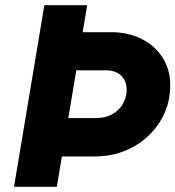

<svg xmlns="http://www.w3.org/2000/svg" viewBox="-20 -721 676 740"><path d="M198 -118 222 -266H350Q386 -266 412 -280.5Q438 -295 452 -318Q466 -341 468 -368Q470 -405 449 -427.5Q428 -450 386 -450H253L278 -597H408Q474 -597 526.5 -570.5Q579 -544 608.5 -496Q638 -448 636 -384Q634 -310 595 -249.5Q556 -189 491 -153.5Q426 -118 344 -118ZM34 -1 151 -701H316L199 -1Z"/></svg>

Font: Figtree ExtraBold
Style: Italic
Weight: 800
Italic angle: -9.5°
Foundry: Erik Kennedy
Version: Version 2.001;gftools[0.9.30]